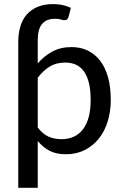

<svg xmlns="http://www.w3.org/2000/svg" viewBox="-20 -745 602 936"><path d="M164 -436Q195.5 -472.5 235.8 -494Q276 -515.5 328.5 -515.5Q372 -515.5 407.2 -498.8Q442.5 -482 467.8 -449.5Q493 -417 506.5 -368.8Q520 -320.5 520 -257.5Q520 -201 505 -152.8Q490 -104.5 461.5 -69Q433 -33.5 392.5 -13.2Q352 7 301 7Q254 7 221.5 -10Q189 -27 164 -57.5V170.5H69V-501V-540Q69 -581 79 -615.2Q89 -649.5 110 -673.8Q131 -698 163.2 -711.5Q195.5 -725 239.5 -725Q263.5 -725 283.2 -720.8Q303 -716.5 325.5 -707L315 -665.5Q312 -653.5 306.2 -650Q300.5 -646.5 293.5 -646.5Q287 -646.5 276.8 -650Q266.5 -653.5 248 -653.5Q206.5 -653.5 185.2 -628.2Q164 -603 164 -550.5ZM297.5 -440Q254.5 -440 222.8 -420.8Q191 -401.5 164 -366V-123.5Q188 -92 216.2 -79.2Q244.5 -66.5 279.5 -66.5Q348 -66.5 385 -115.5Q422 -164.5 422 -257.5Q422 -306 413.5 -340.5Q405 -375 389 -397.2Q373 -419.5 350 -429.8Q327 -440 297.5 -440Z"/></svg>

Font: Lato Medium
Style: Regular
Weight: 500
Designer: Lukasz Dziedzic
Foundry: tyPoland Lukasz Dziedzic
Version: Version 2.006; 2014-01-15